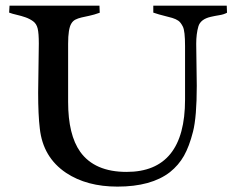

<svg xmlns="http://www.w3.org/2000/svg" viewBox="-20 -656 840 688"><path d="M116.7 -324.2 119.1 -500Q119.1 -536.6 115 -553.7Q110.8 -570.8 98.9 -579.6Q86.9 -588.4 71.8 -593.8Q56.6 -599.1 40.5 -602.8Q24.4 -606.4 12.7 -610.8L14.2 -635.7H336.4L337.4 -610.4Q316.9 -603 300.5 -599.6Q284.2 -596.2 271.7 -593.3Q259.3 -590.3 250.2 -585.7Q241.2 -581.1 235.4 -571.3Q224.1 -552.7 224.1 -499.5V-291Q224.1 -172.9 267.6 -111.8Q319.3 -40 433.6 -40Q643.1 -40 643.1 -299.3V-491.2Q643.1 -544.9 635.3 -560.5Q627.4 -576.2 618.7 -582Q609.9 -587.9 597.2 -591.8Q584.5 -595.7 567.6 -599.6Q550.8 -603.5 529.3 -610.8V-635.7H792.5L793.5 -610.4Q781.7 -604 765.9 -601.6Q750 -599.1 735.4 -595.7Q698.7 -587.4 690.9 -561.5Q683.1 -534.7 683.1 -499L685.1 -348.6Q685.1 -236.8 671.6 -184.1Q658.2 -131.3 639.2 -97.7Q620.1 -64 588.9 -39.1Q522 12.7 400.9 12.7Q291 12.7 216.8 -36.6Q133.8 -92.3 122.6 -195.8Q116.7 -244.1 116.7 -324.2Z"/></svg>

Font: RadleyRegular
Style: Regular
Weight: 400
Designer: vernon adams
Foundry: vernon adams
Version: Version 1.000;PS 001.001;hotconv 1.0.56